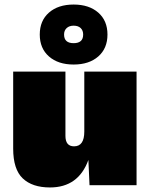

<svg xmlns="http://www.w3.org/2000/svg" viewBox="-20 -815 660 845"><path d="M200 10Q122 10 80 -30Q38 -70 38 -161V-500H268V-217Q268 -171 306 -171Q351 -171 351 -236V-500H581V0H374L369 -111Q325 10 200 10ZM304 -795Q372 -795 412.5 -759.5Q453 -724 453 -663Q453 -602 412.5 -566.5Q372 -531 304 -531Q236 -531 195.5 -566.5Q155 -602 155 -663Q155 -724 195.5 -759.5Q236 -795 304 -795ZM304 -702Q285 -702 273.5 -691.5Q262 -681 262 -663Q262 -625 304 -625Q346 -625 346 -663Q346 -681 335 -691.5Q324 -702 304 -702Z"/></svg>

Font: Prodigy Sans Black
Style: Regular
Weight: 900
Designer: Wei Huang
Foundry: Wei Huang
Version: Version 1.003; ttfautohint (v1.8.3)